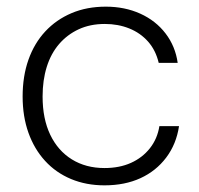

<svg xmlns="http://www.w3.org/2000/svg" viewBox="-20 -549 598 577"><path d="M294 8Q239 8 193.5 -11Q148 -30 115.5 -65.5Q83 -101 65.5 -150Q48 -199 48 -259Q48 -320 65.5 -369.5Q83 -419 116 -454.5Q149 -490 195 -509.5Q241 -529 298 -529Q355 -529 401.5 -508Q448 -487 477.5 -448.5Q507 -410 514 -360H457Q448 -398 425 -424Q402 -450 368.5 -463.5Q335 -477 295 -477Q251 -477 216.5 -461Q182 -445 157.5 -416.5Q133 -388 120.5 -348Q108 -308 108 -259Q108 -192 131 -144Q154 -96 196 -70Q238 -44 294 -44Q339 -44 373.5 -59.5Q408 -75 430.5 -103.5Q453 -132 459 -170H518Q510 -116 479.5 -75.5Q449 -35 402 -13.5Q355 8 294 8Z"/></svg>

Font: Mona Sans ExtraLight Light
Style: Regular
Weight: 300
Version: Version 2.000